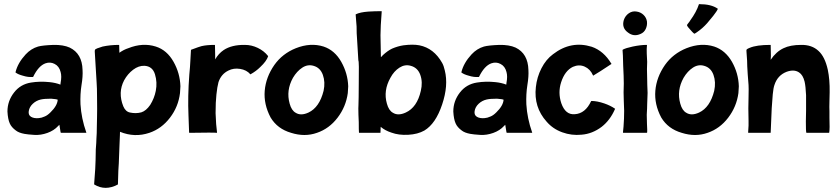

<svg xmlns="http://www.w3.org/2000/svg" viewBox="-20 -640 4049 928"><path d="M397 0Q399 2 395 2H275L273 0L267 -37L261 -31Q241 -9 209 2.5Q177 14 146 12Q114 10 98 7Q71 2 57 -9Q35 -25 27 -44Q18 -64 16 -101Q16 -152 48 -193Q79 -233 130 -241Q173 -248 220 -243Q249 -240 272 -231Q273 -235 273 -240Q279 -271 273 -292Q266 -320 244 -331Q223 -342 200 -334Q166 -322 140 -268H139Q116 -266 91 -274Q68 -280 56 -289L55 -290V-291Q66 -336 104 -377Q130 -405 164 -415Q186 -421 238 -423Q286 -424 317 -410Q377 -381 379 -302Q381 -271 374 -229Q367 -185 369 -136Q373 -68 397 0ZM224 -97Q257 -129 259 -158Q253 -161 227 -163Q194 -163 177 -159Q155 -154 138.5 -138.5Q122 -123 119 -103Q116 -84 130 -75.5Q144 -67 167 -69Q181 -70 196 -77Q209 -82 224 -97Z M733 -415Q787 -398 819 -341Q850 -286 852 -223Q852 -212 850 -190Q842 -124 801.5 -71Q761 -18 702 2Q631 26 560 -3Q560 1 559.5 15Q559 29 557.5 63Q556 97 555 128Q555 142 552 185Q550 243 550 251Q550 252 549 252Q489 284 436 252Q435 251 435 250Q442 162 442 134L443 82Q446 46 446 31Q448 5 448 -25Q449 -49 449 -73Q450 -104 449 -173Q449 -215 447 -241L438 -391Q438 -399 440 -401L449 -406Q459 -410 476 -415Q513 -423 555 -423Q556 -423 556 -422Q556 -400 557 -385Q578 -400 600 -407Q670 -435 733 -415ZM733 -201Q741 -242 729 -281Q717 -320 678 -322Q650 -323 623.5 -303Q597 -283 580 -252Q549 -193 576 -126Q587 -100 609 -96Q637 -90 663 -97Q686 -104 706 -133Q726 -165 733 -201Z M1275 -370Q1276 -369 1276 -368Q1268 -344 1238 -316Q1218 -296 1191 -281Q1190 -280 1190 -281Q1172 -302 1140.5 -307Q1109 -312 1084 -299Q1049 -282 1036 -243Q1030 -221 1026 -183Q1022 -147 1022 -93Q1024 -34 1029 0Q1029 2 1028 2Q1015 0 896 2Q894 2 894 0Q894 -2 891 -82Q887 -172 895 -279Q899 -320 900 -345Q903 -393 903 -398Q903 -400 905 -400Q945 -415 954 -417Q979 -423 1018 -423Q1019 -423 1019 -422Q1020 -401 1020 -372V-353Q1036 -381 1061 -398Q1100 -424 1164 -423Q1196 -423 1226 -408.5Q1256 -394 1275 -370Z M1544 -415Q1598 -397 1629.5 -341Q1661 -285 1663 -223Q1663 -212 1661 -190Q1652 -124 1611.5 -71Q1571 -18 1512 2Q1453 23 1387 2Q1321 -17 1288 -72Q1254 -136 1259.5 -201.5Q1265 -267 1306 -326Q1345 -381 1410 -407Q1481 -435 1544 -415ZM1544 -201Q1553 -243 1540.5 -278Q1528 -313 1495 -322Q1467 -330 1441 -313Q1415 -296 1396 -264Q1362 -203 1380 -139Q1389 -106 1409 -95Q1434 -79 1471 -96Q1524 -121 1544 -201Z M2130 -299Q2148 -227 2117 -135Q2086 -42 2031 -9Q1999 9 1953 11.5Q1907 14 1872 1Q1841 -9 1820 -27L1819 0V1L1818 2H1716Q1715 2 1715 0Q1714 -8 1714 -50Q1712 -88 1712 -116Q1712 -117 1712.5 -130Q1713 -143 1713.5 -171.5Q1714 -200 1714 -232Q1716 -344 1712 -348Q1710 -380 1708 -415Q1706 -450 1705 -463.5Q1704 -477 1704 -479Q1704 -520 1702 -531Q1699 -568 1699 -570Q1699 -571 1700 -571Q1720 -581 1760 -584Q1792 -586 1824 -586Q1825 -586 1825 -585Q1819 -510 1819 -470Q1819 -455 1820 -416.5Q1821 -378 1821 -364Q1827 -368 1830 -373Q1854 -395 1875 -405Q1903 -417 1930 -421Q1976 -427 2007 -421Q2077 -407 2117 -336Q2125 -322 2130 -299ZM2014 -201Q2024 -243 2011.5 -278Q1999 -313 1965 -322Q1937 -330 1910.5 -313Q1884 -296 1867 -264Q1832 -202 1850 -139Q1859 -106 1879 -95Q1904 -79 1941 -96Q1996 -121 2014 -201Z M2552 0Q2554 2 2550 2H2430L2428 0L2422 -37L2416 -31Q2396 -9 2364 2.5Q2332 14 2301 12Q2269 10 2253 7Q2226 2 2212 -9Q2190 -25 2182 -44Q2173 -64 2171 -101Q2171 -152 2203 -193Q2234 -233 2285 -241Q2328 -248 2375 -243Q2404 -240 2427 -231Q2428 -235 2428 -240Q2434 -271 2428 -292Q2421 -320 2399 -331Q2378 -342 2355 -334Q2321 -322 2295 -268H2294Q2271 -266 2246 -274Q2223 -280 2211 -289L2210 -290V-291Q2221 -336 2259 -377Q2285 -405 2319 -415Q2341 -421 2393 -423Q2441 -424 2472 -410Q2532 -381 2534 -302Q2536 -271 2529 -229Q2522 -185 2524 -136Q2528 -68 2552 0ZM2379 -97Q2412 -129 2414 -158Q2408 -161 2382 -163Q2349 -163 2332 -159Q2310 -154 2293.5 -138.5Q2277 -123 2274 -103Q2271 -84 2285 -75.5Q2299 -67 2322 -69Q2336 -70 2351 -77Q2364 -82 2379 -97Z M2952 -115Q2954 -114 2952 -112Q2929 -59 2888 -27Q2843 7 2791 11Q2743 16 2697.5 -0.5Q2652 -17 2622 -52Q2559 -122 2570 -219Q2575 -267 2597 -310Q2619 -353 2653 -378Q2740 -445 2840 -414Q2898 -394 2935 -332Q2937 -330 2934 -330Q2874 -290 2848 -275Q2846 -273 2846 -276Q2833 -306 2806 -318Q2779 -330 2749 -317Q2710 -298 2692 -242Q2676 -192 2693 -141Q2713 -84 2758 -88Q2809 -91 2837 -151Q2838 -152 2839 -152Q2866 -152 2901 -140Q2930 -130 2952 -115Z M3110 -191Q3110 -183 3108 -135Q3108 -126 3107.5 -114.5Q3107 -103 3106.5 -96Q3106 -89 3106 -85Q3106 -63 3107 -42Q3109 -5 3108 0L3106 2H3050H2993Q2991 2 2991 0Q2994 -23 2996 -67Q2998 -100 2995 -152Q2993 -192 2995 -236Q2995 -267 2992 -324Q2991 -381 2989 -398L2990 -399V-400Q3005 -408 3038 -415Q3076 -423 3105 -423Q3107 -423 3107 -422Q3105 -404 3106 -381Q3108 -343 3108 -341Q3106 -312 3108 -259Q3108 -246 3108.5 -229.5Q3109 -213 3109.5 -204.5Q3110 -196 3110 -191ZM3015 -483Q2984 -505 2995 -543Q3002 -564 3019.5 -576Q3037 -588 3058 -584Q3077 -581 3090.5 -568Q3104 -555 3107 -536Q3109 -517 3101 -500Q3093 -483 3076 -476Q3043 -461 3015 -483Z M3432 -415Q3486 -397 3518 -341Q3549 -286 3551 -223Q3551 -212 3549 -190Q3540 -124 3499.5 -71Q3459 -18 3400 2Q3341 23 3275 2Q3209 -17 3176 -72Q3142 -136 3147.5 -201.5Q3153 -267 3194 -326Q3233 -381 3298 -407Q3369 -435 3432 -415ZM3432 -201Q3441 -243 3428.5 -278Q3416 -313 3383 -322Q3355 -330 3329 -313Q3303 -296 3284 -264Q3250 -203 3268 -139Q3277 -106 3297 -95Q3322 -79 3359 -96Q3412 -121 3432 -201ZM3315 -498Q3303 -511 3301 -516Q3300 -518 3302 -522Q3315 -538 3316 -541Q3346 -582 3358 -619V-620H3359Q3418 -620 3449 -598Q3450 -597 3449 -596Q3445 -586 3427 -563L3398 -528Q3376 -503 3348 -484Q3338 -477 3336 -477Q3335 -477 3332 -480Q3328 -483 3315 -498Z M3990 -195Q3990 -172 3989 -151Q3988 -120 3989 -102V-71Q3991 -18 3988 0Q3988 2 3986 2H3878Q3877 2 3877 0Q3875 -6 3875 -53Q3876 -86 3876 -105V-141V-180Q3874 -223 3869 -245Q3861 -278 3842 -290Q3818 -306 3782 -293Q3738 -276 3723 -229Q3718 -215 3715 -184L3710 -117Q3708 -86 3705 0Q3705 2 3704 2H3598Q3596 2 3596 0Q3599 -39 3598 -55Q3597 -73 3597 -116Q3597 -143 3598 -172Q3599 -217 3598 -229Q3597 -233 3594 -281Q3591 -324 3591 -347Q3590 -357 3588 -390Q3587 -399 3589 -401Q3593 -405 3604 -409Q3637 -423 3703 -423Q3705 -423 3705 -422Q3706 -400 3706 -370Q3706 -359 3705 -351Q3731 -390 3767 -407Q3800 -423 3852 -423Q3904 -424 3936 -394Q3967 -366 3981 -303Q3991 -255 3990 -195Z"/></svg>

Font: Tovari Sans
Style: Bold
Weight: 700
Designer: Verneri Kontto, Denis Ignatov
Foundry: Verneri Kontto
Version: Version 1.10 May 7, 2019